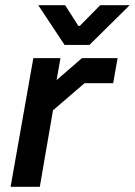

<svg xmlns="http://www.w3.org/2000/svg" viewBox="-20 -723 522 743"><path d="M109 -498H214L199 -413L297 -498H435L418 -401H307L185 -296L134 0H21ZM128 -703H232L283 -623H289L368 -703H482L326 -549H230Z"/></svg>

Font: Chakra Petch SemiBold
Style: Italic
Weight: 600
Italic angle: -10°
Designer: Katatrad Aksorn Co.,Ltd.
Foundry: Cadson Demak Co.,Ltd.
Version: Version 1.000; ttfautohint (v1.6)